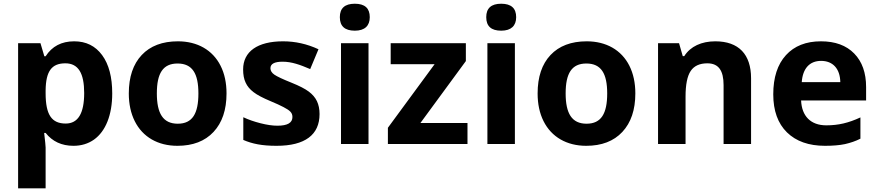

<svg xmlns="http://www.w3.org/2000/svg" viewBox="-20 -780 4754 1040"><path d="M377.9 9.8C420.4 9.8 457.5 -1.5 489.3 -23.9C552.2 -68.8 587.9 -157.2 587.9 -273.9C587.9 -362.3 569.8 -431.6 533.2 -481.4C496.6 -531.2 446.3 -556.2 381.8 -556.2C313.5 -556.2 261.7 -529.3 227.1 -475.1H220.2L199.2 -545.9H78.1V240.2H227.1V19C227.1 11.7 224.6 -14.6 219.2 -60.1H227.1C263.7 -13.7 314 9.8 377.9 9.8ZM334 -437C404.3 -437 436 -383.3 436 -275.9C436 -166 402.8 -110.8 335.9 -110.8C260.3 -110.8 227.1 -157.7 227.1 -274.9V-291C228.5 -395 260.3 -437 334 -437Z M829.6 -273.9C829.6 -382.8 862.3 -436 941.9 -436C1022 -436 1054.7 -381.8 1054.7 -273.9C1054.7 -165 1022.5 -109.9 942.9 -109.9C862.8 -109.9 829.6 -166 829.6 -273.9ZM1207 -273.9C1207 -331.1 1196.3 -381.3 1174.8 -423.8C1131.8 -509.3 1048.8 -556.2 943.8 -556.2C859.4 -556.2 793.9 -531.2 747.6 -481.9C701.2 -432.6 677.7 -363.3 677.7 -273.9C677.7 -216.8 688.5 -166.5 710 -123.5C752.9 -37.6 835.9 9.8 940.9 9.8C1024.4 9.8 1089.8 -15.1 1136.7 -65.4C1183.6 -115.7 1207 -185.1 1207 -273.9Z M1710.9 -162.1C1710.9 -189 1706.1 -212.4 1696.8 -231.9C1687.5 -251.5 1672.9 -268.6 1652.8 -283.7C1632.8 -298.8 1601.6 -314.9 1559.1 -332C1511.2 -351.1 1480.5 -365.7 1466.3 -375.5C1452.1 -385.3 1444.8 -397 1444.8 -410.2C1444.8 -434.1 1466.8 -445.8 1510.7 -445.8C1560.1 -445.8 1605.5 -429.2 1660.2 -405.8L1705.1 -513.2C1643.1 -542 1579.1 -556.2 1513.2 -556.2C1375 -556.2 1296.9 -501 1296.9 -403.8C1296.9 -375.5 1301.3 -351.6 1310.5 -332.5C1319.3 -313 1333.5 -295.9 1353.5 -280.8C1373 -265.6 1403.8 -249.5 1445.8 -231.9C1475.1 -219.7 1498.5 -209 1516.1 -199.7C1551.3 -181.2 1564 -169.4 1564 -146C1564 -114.7 1537.1 -99.1 1482.9 -99.1C1456.5 -99.1 1426.3 -103.5 1391.6 -112.3C1356.9 -121.1 1325.7 -131.8 1297.9 -145V-22C1346.7 -1 1398.4 9.8 1478 9.8C1632.8 9.8 1710.9 -50.3 1710.9 -162.1Z M1820.8 -687C1820.8 -638.2 1847.7 -613.8 1901.9 -613.8C1956.1 -613.8 1982.9 -640.6 1982.9 -687C1982.9 -735.4 1956.1 -759.8 1901.9 -759.8C1847.7 -759.8 1820.8 -735.4 1820.8 -687ZM1976.1 -545.9H1827.1V0H1976.1Z M2512.2 -113.8H2257.3L2503.4 -449.2V-545.9H2096.2V-432.1H2334L2081.1 -87.9V0H2512.2Z M2613.8 -687C2613.8 -638.2 2640.6 -613.8 2694.8 -613.8C2749 -613.8 2775.9 -640.6 2775.9 -687C2775.9 -735.4 2749 -759.8 2694.8 -759.8C2640.6 -759.8 2613.8 -735.4 2613.8 -687ZM2769 -545.9H2620.1V0H2769Z M3043.9 -273.9C3043.9 -382.8 3076.7 -436 3156.2 -436C3236.3 -436 3269 -381.8 3269 -273.9C3269 -165 3236.8 -109.9 3157.2 -109.9C3077.1 -109.9 3043.9 -166 3043.9 -273.9ZM3421.4 -273.9C3421.4 -331.1 3410.6 -381.3 3389.2 -423.8C3346.2 -509.3 3263.2 -556.2 3158.2 -556.2C3073.7 -556.2 3008.3 -531.2 2961.9 -481.9C2915.5 -432.6 2892.1 -363.3 2892.1 -273.9C2892.1 -216.8 2902.8 -166.5 2924.3 -123.5C2967.3 -37.6 3050.3 9.8 3155.3 9.8C3238.8 9.8 3304.2 -15.1 3351.1 -65.4C3397.9 -115.7 3421.4 -185.1 3421.4 -273.9Z M4048.3 -356C4048.3 -485.4 3981.4 -556.2 3854.5 -556.2C3780.3 -556.2 3719.7 -528.8 3686.5 -476.1H3678.2L3658.2 -545.9H3544.4V0H3693.4V-256.8C3693.4 -321.3 3702.6 -367.7 3721.2 -395.5C3739.7 -423.3 3770 -437 3811.5 -437C3872.6 -437 3899.4 -397.5 3899.4 -318.8V0H4048.3Z M4427.7 -450.2C4490.7 -450.2 4530.3 -408.7 4531.7 -335H4322.8C4328.1 -408.7 4364.7 -450.2 4427.7 -450.2ZM4448.7 9.8C4491.2 9.8 4527.3 6.8 4557.1 0.5C4586.9 -6.3 4614.7 -15.6 4640.6 -28.8V-144C4576.7 -114.3 4521.5 -101.1 4455.6 -101.1C4371.1 -101.1 4322.8 -151.4 4319.3 -235.8H4671.4V-308.1C4671.4 -385.7 4649.9 -446.3 4606.9 -490.2C4564 -534.2 4503.9 -556.2 4426.8 -556.2C4346.2 -556.2 4282.7 -531.2 4237.3 -481.4C4191.4 -431.2 4168.5 -360.4 4168.5 -269C4168.5 -180.2 4193.4 -111.3 4242.7 -63C4292 -14.6 4360.8 9.8 4448.7 9.8Z"/></svg>

Font: Sahel
Style: Bold
Weight: 700
Foundry: Saber Rastikerdar (saber.rastikerdar@gmail.com)
Version: Version 3.4.0